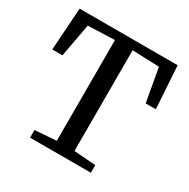

<svg xmlns="http://www.w3.org/2000/svg" viewBox="-167 -894 1027 1045"><g transform="rotate(30 347.0 -371.5)"><path d="M291.5 -58V-691L124 -685L85.5 -476H21.5L39.5 -743H655.5L672.5 -476H608.5L571.5 -685L402.5 -691V-58L539 -48V0H157V-48Z"/></g></svg>

Font: Merriweather 24pt
Style: Regular
Weight: 400
Designer: Eben Sorkin
Foundry: Eben Sorkin
Version: Version 2.100